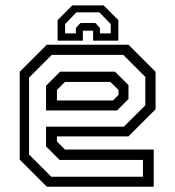

<svg xmlns="http://www.w3.org/2000/svg" viewBox="-20 -710 666 730"><path d="M468.5 -540 571.5 -437V-294.5L468.5 -191.5H196.5V-172L227 -141.5H564.5V0H158L55 -103V-437L158 -540ZM417 -437.5 468.5 -386.5V-333.5L425 -290H155V-384L208.5 -437.5ZM448.5 -501.5H177L90.5 -415V-122.5L175 -38H523.5V-102H206.5L155 -153.5V-228.5H451L532.5 -309.5V-417.5ZM399.5 -398.5H227L196.5 -368V-328H409.5L430.5 -349V-368ZM374 -689.5 430 -633.5V-555.5H334V-593.5H295V-555.5H199V-633.5L255 -689.5ZM358 -663H270.5L227.5 -618.5V-583H268.5V-603.5L286 -622.5H342.5L360 -603.5V-583H401V-618.5Z"/></svg>

Font: Tourney
Style: Regular
Weight: 400
Designer: Tyler Finck
Foundry: Etcetera Type Co
Version: Version 1.015